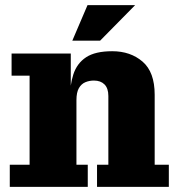

<svg xmlns="http://www.w3.org/2000/svg" viewBox="-20 -726 696 746"><path d="M357 0V-86H401V-353Q401 -383 386 -398Q371 -413 345 -413Q327 -413 311.5 -406.5Q296 -400 286.5 -383.5Q277 -367 277 -337L251 -336Q251 -394 265 -437Q279 -480 314.5 -503.5Q350 -527 416 -527Q487 -527 534 -486.5Q581 -446 581 -358V-86H636V0ZM18 0V-86H95V-432H25V-518H255V-359L277 -363V-86H321V0ZM261 -568 320 -706H505L369 -568Z"/></svg>

Font: Montagu Slab
Style: Bold
Weight: 700
Designer: Florian Karsten
Foundry: Florian Karsten
Version: Version 1.000